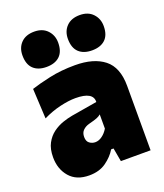

<svg xmlns="http://www.w3.org/2000/svg" viewBox="-138 -830 800 935"><g transform="rotate(-20 262.0 -362.0)"><path d="M163.5 13Q97.5 13 62.2 -28Q27 -69 27 -130Q27 -173.5 42.5 -202.2Q58 -231 82.2 -248.8Q106.5 -266.5 133.5 -275.8Q160.5 -285 183.5 -289L317 -311.5Q319.5 -364 227 -364Q192.5 -364 147.5 -353.5Q102.5 -343 57.5 -321L49.5 -476.5Q87 -489 147 -502.2Q207 -515.5 280 -515.5Q376.5 -515.5 430.8 -472.8Q485 -430 485 -334V0H331L318.5 -70H306Q286.5 -37.5 251.2 -12.2Q216 13 163.5 13ZM246 -129Q264.5 -129 282 -141.8Q299.5 -154.5 312 -175.5V-249Q304.5 -242 292 -236.8Q279.5 -231.5 248 -223.5Q229 -218.5 216 -206Q203 -193.5 203 -171.5Q203 -148.5 216.5 -138.8Q230 -129 246 -129ZM384.5 -554.5Q341 -554.5 316.5 -577.5Q292 -600.5 292 -647Q292 -687 316.8 -712Q341.5 -737 385.5 -737Q428.5 -737 453 -711Q477.5 -685 477.5 -647Q477.5 -600.5 453 -577.5Q428.5 -554.5 384.5 -554.5ZM148.5 -554.5Q105 -554.5 80.8 -577.5Q56.5 -600.5 56.5 -647Q56.5 -687 81 -712Q105.5 -737 149.5 -737Q192.5 -737 217 -711Q241.5 -685 241.5 -647Q241.5 -600.5 217 -577.5Q192.5 -554.5 148.5 -554.5Z"/></g></svg>

Font: Heraclito ExtraBold
Style: Regular
Weight: 800
Designer: Kostas Bartsokas (font) & Cristiano Sobral (main changes)
Foundry: Kostas Bartsokas (font) & Cristiano Sobral (main changes)
Version: Version 1.00;July 8, 2020;FontCreator 13.0.0.2655 64-bit